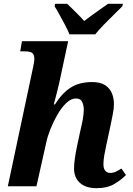

<svg xmlns="http://www.w3.org/2000/svg" viewBox="-20 -976 696 1006"><path d="M487 10Q430 10 399 -17.5Q368 -45 368 -93Q368 -114 372 -144Q376 -174 384 -212L401 -291Q404 -304 408.5 -324Q413 -344 416 -365.5Q419 -387 419 -403Q419 -422 411 -441Q403 -460 377 -460Q352 -460 327 -436Q302 -412 281 -375.5Q260 -339 244.5 -300Q229 -261 223 -232L171 0H21L153 -622Q156 -635 158 -648Q160 -661 160 -665Q160 -683 154.5 -692Q149 -701 137.5 -704Q126 -707 107 -707H86L95 -760H337L290 -540Q285 -518 276.5 -485Q268 -452 262 -429H268Q306 -489 351 -517.5Q396 -546 463 -546Q506 -546 530.5 -530Q555 -514 566 -488Q577 -462 577 -431Q577 -406 570.5 -375Q564 -344 559 -318L536 -211Q530 -184 526 -160Q522 -136 522 -115Q522 -93 531.5 -81.5Q541 -70 557 -70Q573 -70 586 -76Q599 -82 616 -93L640 -59Q616 -34 579 -12Q542 10 487 10ZM344 -796Q336 -817 321.5 -844Q307 -871 292.5 -897.5Q278 -924 266 -943L269 -956H332Q344 -945 360 -929Q376 -913 392.5 -896.5Q409 -880 421 -866Q439 -880 462 -896.5Q485 -913 507.5 -929Q530 -945 546 -956H624L621 -943Q602 -924 576 -898.5Q550 -873 524 -846.5Q498 -820 479 -796Z"/></svg>

Font: Noto Serif
Style: Italic
Weight: 400
Italic angle: -12°
Designer: Monotype Design Team
Foundry: Monotype Imaging Inc.
Version: Version 2.013